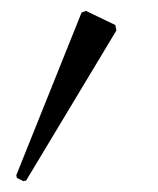

<svg xmlns="http://www.w3.org/2000/svg" viewBox="-20 -211 290 353"><path d="M130 -188 138 -191 192 -165 194 -155 28 121 23 122 11 116 10 111Z"/></svg>

Font: New Athena Unicode
Style: Regular
Weight: 400
Designer: J. Rusten 1997; rev. by R. Hancock 2001, 2002, rev. by D. Mastronarde 2002-2021
Foundry: GreekKeys New Athena Unicode
Version: Version 5.008